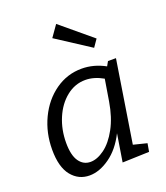

<svg xmlns="http://www.w3.org/2000/svg" viewBox="-148 -908 880 1018"><g transform="rotate(-20 292.5 -399.0)"><path d="M452 -66 528 -47 520 -1 369 4 394 -152Q355 -74 296.5 -32.5Q238 9 182 9Q120 9 80.5 -40Q41 -89 41 -187Q41 -282 79.5 -362.5Q118 -443 185 -490.5Q252 -538 334 -538Q402 -538 466 -503L480 -528H525ZM412 -324 432 -446Q381 -475 332 -475Q273 -475 225 -436.5Q177 -398 150 -334Q123 -270 123 -196Q123 -126 147 -91.5Q171 -57 211 -57Q249 -57 290.5 -87.5Q332 -118 365 -178.5Q398 -239 412 -324ZM244 -743 289 -807 464 -661 435 -619Z"/></g></svg>

Font: Bitter Pro
Style: Italic
Weight: 400
Italic angle: -9°
Designer: Sol Matas, and Bitter project Authors
Foundry: Sol Matas
Version: Version 1.010